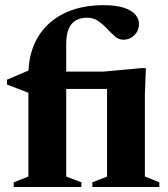

<svg xmlns="http://www.w3.org/2000/svg" viewBox="-20 -744 670 764"><path d="M435 -390H113L95.5 -374L8 -407.5V-427L103 -467.5L167 -459H391L542.5 -473H560.5L556.5 -369V-41.5L614 -18.5V0H347.5V-18.5L406 -41.5V-414.5ZM243.5 -41.5 304 -18.5V0H34.5V-18.5L93 -41.5V-444.5Q93 -513 115.2 -565.2Q137.5 -617.5 177.8 -652.8Q218 -688 272 -705.8Q326 -723.5 389.5 -723.5Q443 -723.5 474.2 -712.8Q505.5 -702 519.2 -685.2Q533 -668.5 533 -649Q533 -631.5 524.8 -617Q516.5 -602.5 502.2 -594.2Q488 -586 470.5 -586Q453 -586 437.5 -599.2Q422 -612.5 406 -629.8Q390 -647 371 -660.2Q352 -673.5 327 -673.5Q300.5 -673.5 282 -663Q263.5 -652.5 253.5 -629.5Q243.5 -606.5 243.5 -569.5Z"/></svg>

Font: Newsreader 36pt
Style: Bold
Weight: 700
Designer: Hugues Gentile
Foundry: Production Type
Version: Version 1.003